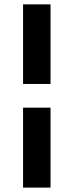

<svg xmlns="http://www.w3.org/2000/svg" viewBox="-20 -765 335 874"><path d="M210 -745.1V-382.8H85V-745.1ZM210 -274.9V88.9H85V-274.9Z"/></svg>

Font: D-DIN-PRO ExtraBold
Style: Bold
Weight: 800
Designer: Charles Nix
Foundry: CyberFei
Version: Version 1.000;hotconv 1.0.109;makeotfexe 2.5.65596